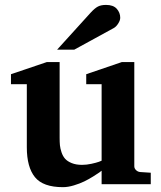

<svg xmlns="http://www.w3.org/2000/svg" viewBox="-20 -754 660 786"><path d="M597.2 0H396V-55.2Q392.6 -52.2 386.5 -47.9Q380.4 -43.5 361.6 -31.7Q342.8 -20 324.7 -11.2Q306.6 -2.4 282.5 4.9Q258.3 12.2 237.8 12.2Q156.2 12.2 123 -28.8Q89.8 -69.8 89.8 -150.9V-409.2H24.9V-450.2L171.9 -500H224.1V-189.9Q224.1 -172.4 225.3 -159.4Q226.6 -146.5 231.9 -130.4Q237.3 -114.3 246.8 -103.8Q256.3 -93.3 273.9 -86.2Q291.5 -79.1 315.9 -79.1Q334.5 -79.1 354.5 -83.5Q374.5 -87.9 385.3 -91.8L396 -96.2V-409.2H333V-450.2L479 -500H529.8V-73.2Q529.8 -64.5 536.9 -57.6Q543.9 -50.8 553.2 -49.8L597.2 -46.9ZM472.2 -681.2Q472.2 -670.9 464.1 -658Q456.1 -645 445.8 -639.2L284.2 -550.8H213.9L351.1 -702.1Q368.2 -720.7 381.1 -727.3Q394 -733.9 414.1 -733.9Q443.8 -733.9 458 -718Q472.2 -702.1 472.2 -681.2Z"/></svg>

Font: Veleka
Style: Bold
Weight: 700
Designer: Stefan Peev, Context Ltd, 2016; SIL International, 1997-2014.
Foundry: Stefan Peev, Context Ltd, 2016
Version: Version 1.000